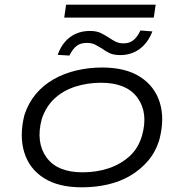

<svg xmlns="http://www.w3.org/2000/svg" viewBox="-20 -791 784 819"><path d="M329 8Q229 8 167 -31.5Q105 -71 83.5 -141Q62 -211 84 -300Q101 -352 133 -390Q165 -428 209 -453Q253 -478 306 -490.5Q359 -503 416 -503Q516 -503 578 -463Q640 -423 661.5 -354Q683 -285 660 -196Q644 -143 611.5 -105Q579 -67 535.5 -41.5Q492 -16 439.5 -4Q387 8 329 8ZM332 -56Q392 -56 443 -73Q494 -90 532 -124Q570 -158 586 -213Q613 -310 566.5 -374Q520 -438 411 -438Q353 -438 301.5 -421.5Q250 -405 213 -371Q176 -337 158 -283Q132 -184 178 -120Q224 -56 332 -56ZM254 -716 262 -771H644L636 -716ZM276 -554 226 -557Q238 -591 258 -613.5Q278 -636 304.5 -647.5Q331 -659 363 -659Q393 -659 411.5 -649.5Q430 -640 445 -630Q458 -621 473 -613.5Q488 -606 507 -606Q532 -606 549 -619.5Q566 -633 579 -661L630 -657Q611 -608 575.5 -582Q540 -556 493 -556Q464 -556 446 -565Q428 -574 415 -584Q400 -593 386 -600.5Q372 -608 349 -608Q325 -608 308 -596Q291 -584 276 -554Z"/></svg>

Font: Nunito Sans 7pt Expanded Light
Style: Italic
Weight: 300
Width: 7
Italic angle: -9°
Designer: Vernon Adams
Foundry: Vernon Adams
Version: Version 3.101;gftools[0.9.27]